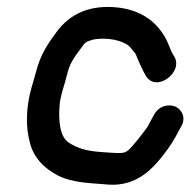

<svg xmlns="http://www.w3.org/2000/svg" viewBox="-20 -511 538 542"><path d="M472.2 -351 467.4 -359C458.3 -374.4 452.9 -400.8 433 -425.2C408.3 -458.6 368.1 -483.8 311.6 -489.9C237.8 -497.8 179.1 -474.9 139.5 -420.5C115.8 -388.6 93.8 -356.6 81.5 -307.5C72.8 -274.3 65.7 -258.6 59.7 -221C54.3 -186.4 54.8 -148.2 62.1 -118.3C71.4 -67.8 103.2 -37.4 141.4 -16.6C169.1 -1.6 208.4 4.5 244.2 6.9L272.1 8.9C356.4 19.9 403.2 -25.2 440.7 -72.9C464 -103.3 471.5 -116.3 486 -144.1L491.2 -153.4C507.6 -181.3 490.3 -204.3 473.5 -210.7C457.6 -216.8 428.2 -214.9 413 -183.7C406.7 -172.3 403.1 -165.9 395.8 -152.3C390 -142.6 352.7 -96 345.4 -89.7C336.4 -81.9 330.9 -79 318.4 -79C309.6 -79 301.5 -79.3 293.4 -79.9L264.6 -81.9C224.2 -84.9 198.1 -92.1 171.8 -110C151 -125.9 143.3 -165.4 148.9 -221.7C153.5 -250.6 159.2 -261.1 168.9 -298.8C176.9 -332.9 188.9 -348.5 209.9 -376.6C221.9 -393.4 221.9 -392.6 241.5 -398.9C282.5 -407.5 328.5 -396.3 345.7 -379.7L359.4 -363.3C362.5 -359.7 363.4 -358 363.9 -356.3C371 -338.5 382.4 -312.6 391.7 -297C420.6 -248.3 498.2 -307.1 472.2 -351Z"/></svg>

Font: Just Breathe
Style: BdObl3
Weight: 400
Foundry: Cannot Into Space Fonts
Version: Version 0.72